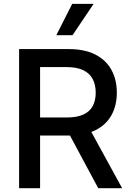

<svg xmlns="http://www.w3.org/2000/svg" viewBox="-20 -984 685 1004"><path d="M79.9 0V-727.3H339.1Q423.7 -727.3 479.6 -698.2Q535.5 -669 563.2 -617.7Q590.9 -566.4 590.9 -499.3Q590.9 -432.5 563 -381.9Q535.2 -331.3 479.2 -303.3Q423.3 -275.2 338.8 -275.2H142.4V-369.7H328.8Q382.1 -369.7 415.7 -384.9Q449.2 -400.2 464.8 -429.3Q480.5 -458.5 480.5 -499.3Q480.5 -540.5 464.7 -570.7Q448.9 -600.9 415.3 -617Q381.7 -633.2 327.4 -633.2H189.6V0ZM438.9 -328.1 618.6 0H493.6L317.5 -328.1ZM274.5 -800.1 357.6 -963.8H469.5L359.4 -800.1Z"/></svg>

Font: InterMG Medium
Style: Regular
Weight: 500
Designer: Rasmus Andersson
Foundry: rsms
Version: Version 3.019;December 26, 2023;FontCreator 15.0.0.2955 64-b